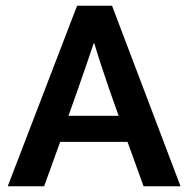

<svg xmlns="http://www.w3.org/2000/svg" viewBox="-20 -650 658 670"><path d="M219 -246H394L361 -339Q347 -381 334.5 -418Q322 -455 309 -499H307Q293 -458 280 -419.5Q267 -381 252 -339ZM249 -630H371L610 0H481L425 -155H190L134 0H7Z"/></svg>

Font: Mukta Vaani SemiBold
Style: Regular
Weight: 600
Designer: Noopur Datye, Girish Dalvi, Yashodeep Gholap, Pallavi Karambelkar
Foundry: Ek Type
Version: Version 2.538;PS 1.000;hotconv 16.6.51;makeotf.lib2.5.65220;